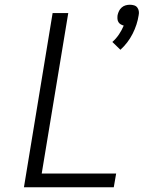

<svg xmlns="http://www.w3.org/2000/svg" viewBox="-20 -790 640 810"><path d="M488 -580 454 -613Q470 -627 482 -645Q494 -663 502 -682Q495 -684 489 -687.5Q483 -691 479.5 -697Q476 -703 475.5 -710.5Q475 -718 476 -726Q478 -735 482 -743.5Q486 -752 493.5 -758.5Q501 -765 510 -767.5Q519 -770 528 -770Q537 -770 545.5 -767.5Q554 -765 559 -758.5Q564 -752 565.5 -743.5Q567 -735 565 -726Q559 -686 539.5 -647.5Q520 -609 488 -580ZM81 0 202 -735H268L156 -58H470L460 0Z"/></svg>

Font: Iosevka Curly LtExObl
Style: Regular
Weight: 300
Width: 7
Italic angle: -9°
Monospace: yes
Designer: Belleve Invis
Foundry: Belleve Invis
Version: Version 11.1.0; ttfautohint (v1.8.3)